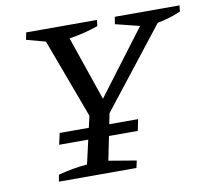

<svg xmlns="http://www.w3.org/2000/svg" viewBox="-74 -731 897 815"><g transform="rotate(-10 375.0 -324.0)"><path d="M116 0 121 -29Q184 -46 246 -51L292 -253L165 -595L83 -617L89 -648H394L391 -622Q332 -601 266 -591L361 -314L570 -591L466 -617L471 -648H750L747 -622Q699 -601 646 -591L378 -249L338 -51L457 -31L450 0ZM155 -203H493L483 -154H144Z"/></g></svg>

Font: Piazzolla
Style: Italic
Weight: 400
Italic angle: -11.3°
Designer: Juan Pablo del Peral
Foundry: Huerta Tipografica
Version: Version 1.330